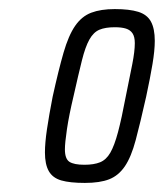

<svg xmlns="http://www.w3.org/2000/svg" viewBox="-20 -716 361 423"><path d="M167 -313Q134 -313 115 -318.5Q96 -324 87.5 -339Q79 -354 79 -380Q79 -401 83.5 -431.5Q88 -462 96 -503Q109 -562 120 -600Q131 -638 145.5 -659Q160 -680 181 -688Q202 -696 233 -696Q265 -696 284.5 -690Q304 -684 312.5 -668.5Q321 -653 321 -626Q321 -605 316 -575Q311 -545 302 -503Q289 -445 279 -407.5Q269 -370 255 -349.5Q241 -329 220.5 -321Q200 -313 167 -313ZM166 -353Q187 -353 200.5 -358.5Q214 -364 223 -379.5Q232 -395 240 -425Q248 -455 257 -503Q266 -547 271.5 -575Q277 -603 277 -621Q277 -635 272 -642.5Q267 -650 257.5 -653Q248 -656 233 -656Q212 -656 199 -650.5Q186 -645 177 -629Q168 -613 160.5 -583Q153 -553 142 -504Q132 -462 127.5 -431.5Q123 -401 123 -387Q123 -366 133 -359.5Q143 -353 166 -353Z"/></svg>

Font: Saira ExtraCondensed Light
Style: Italic
Weight: 300
Width: 2
Italic angle: -12°
Designer: Hector Gatti with collaboration of the Omnibus-Type team
Foundry: Omnibus-Type
Version: Version 1.101